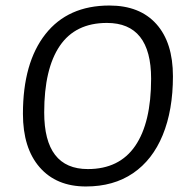

<svg xmlns="http://www.w3.org/2000/svg" viewBox="-20 -667 685 695"><path d="M606 -391Q606 -268 569 -178Q532 -88 461.5 -40Q391 8 291 8Q184 8 123.5 -61.5Q63 -131 63 -255Q63 -440 144.5 -543.5Q226 -647 376 -647Q486 -647 546 -580Q606 -513 606 -391ZM140 -260Q140 -55 298 -55Q412 -55 469.5 -139Q527 -223 527 -382Q527 -584 367 -584Q253 -584 196.5 -501Q140 -418 140 -260Z"/></svg>

Font: Alegreya Sans SC
Style: Italic
Weight: 400
Italic angle: -7°
Designer: Juan Pablo del Peral
Foundry: Huerta Tipografica
Version: Version 2.008; ttfautohint (v1.6)